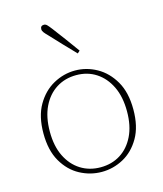

<svg xmlns="http://www.w3.org/2000/svg" viewBox="-113 -829 787 926"><g transform="rotate(-15 280.5 -366.0)"><path d="M281 13Q224 13 172.5 -14.5Q121 -42 88.5 -98Q56 -154 56 -239Q56 -324 88.5 -380Q121 -436 172.5 -464.5Q224 -493 281 -493Q338 -493 389 -464.5Q440 -436 472.5 -380Q505 -324 505 -239Q505 -154 472.5 -98Q440 -42 389 -14.5Q338 13 281 13ZM281 -10Q337 -10 380 -37Q423 -64 448 -115Q473 -166 473 -238Q473 -311 448 -362.5Q423 -414 380 -442Q337 -470 281 -470Q225 -470 181.5 -442.5Q138 -415 113 -363.5Q88 -312 88 -239Q88 -167 113 -116Q138 -65 181.5 -37.5Q225 -10 281 -10ZM328 -580 316 -569Q285 -601 256 -631.5Q227 -662 204 -687Q189 -702 182.5 -710.5Q176 -719 176 -727Q176 -745 194 -745Q202 -745 209 -738Q216 -731 229 -714Q251 -685 277 -650Q303 -615 328 -580Z"/></g></svg>

Font: Source Serif 4 SmText ExtraLight
Style: Regular
Weight: 200
Designer: Frank Grießhammer
Foundry: Adobe
Version: Version 4.005;hotconv 1.1.0;makeotfexe 2.6.0